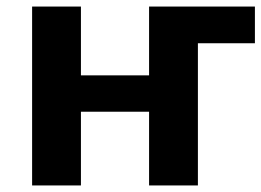

<svg xmlns="http://www.w3.org/2000/svg" viewBox="-20 -566 798 586"><path d="M78 0V-546H227V-336H435V-546H758V-434H584V0H435V-225H227V0Z"/></svg>

Font: Noto Sans IKEA
Style: Bold
Weight: 600
Designer: Monotype Design Team
Foundry: Monotype Imaging Inc.
Version: Version 2.001